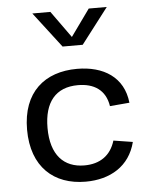

<svg xmlns="http://www.w3.org/2000/svg" viewBox="-56 -853 732 912"><g transform="rotate(-5 310.0 -397.0)"><path d="M555 -156.5 463.5 -171C442.5 -101.5 391 -65.5 316.5 -65.5C219 -65.5 157 -128 157 -258C157 -381 212.5 -448 318.5 -448C393.5 -448 449.5 -414.5 461.5 -335.5L555 -343.5C542 -467 446.5 -525.5 321 -525.5C166.5 -525.5 59.5 -437 59.5 -258C59.5 -80 164.5 12 316 12C433 12 526.5 -43 555 -156.5ZM132.5 -806H218.5L310 -678.5L401.5 -806H487.5L358 -637H262Z"/></g></svg>

Font: Monaspace Neon
Style: Regular
Weight: 400
Designer: Riley Cran & the Lettermatic Team
Foundry: Lettermatic
Version: Version 1.200 (Monaspace Neon)